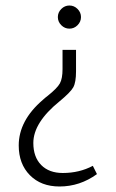

<svg xmlns="http://www.w3.org/2000/svg" viewBox="-20 -485 420 697"><path d="M207 -304H256V-226Q256 -186 246 -168Q236 -150 196 -117Q101 -40 101 34Q101 85 129.5 114Q158 143 208 143Q268 143 317 117L332 147Q270 192 196 192Q129 192 88.5 151Q48 110 48 43Q48 -47 135 -122Q146 -132 153 -137Q188 -165 197.5 -182.5Q207 -200 207 -234ZM274 -423Q274 -406 261.5 -393.5Q249 -381 232 -381Q215 -381 202.5 -393.5Q190 -406 190 -423Q190 -440 202.5 -452.5Q215 -465 232 -465Q249 -465 261.5 -452.5Q274 -440 274 -423Z"/></svg>

Font: Tajawal Light
Style: Regular
Weight: 300
Designer: Boutros Fonts
Foundry: Created by Boutros International 2017
Version: Version 1.700